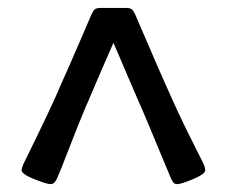

<svg xmlns="http://www.w3.org/2000/svg" viewBox="-20 -725 568 481"><path d="M404.8 -491.2Q429.7 -434.6 458 -378.4Q486.3 -322.3 490.2 -314Q494.1 -304.7 494.1 -298.3Q494.1 -289.1 464.1 -276.4Q434.1 -263.7 423.8 -263.7Q418 -263.7 414.8 -267.1Q411.6 -270.5 408.2 -278.3Q401.4 -293.9 378.2 -350.3Q355 -406.7 333.5 -457L328.6 -467.8Q316.4 -495.6 302 -529.5Q287.6 -563.5 279.1 -583.3Q270.5 -603 264.2 -617.7Q233.4 -548.3 199.7 -468.3L194.8 -457.5Q173.3 -406.2 151.6 -349.6Q129.9 -293 123 -278.3Q116.7 -263.7 106.9 -263.7Q96.7 -263.7 65.4 -276.4Q34.2 -289.1 34.2 -298.3Q34.2 -303.2 38.6 -314Q43 -323.2 70.6 -379.4Q98.1 -435.5 123.5 -491.7L127.9 -502.4Q154.8 -562.5 179.9 -620.8Q205.1 -679.2 209 -688.5Q213.4 -698.2 217.5 -701.7Q221.7 -705.1 232.4 -705.1H295.4Q306.2 -705.1 310.3 -701.7Q314.5 -698.2 318.8 -688.5Q324.2 -676.8 348.9 -618.7Q373.5 -560.5 399.9 -502Z"/></svg>

Font: Cooper* SemiBold
Style: Regular
Weight: 600
Designer: Owen Earl
Foundry: indestructible type*
Version: Version 0.001